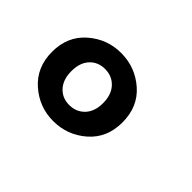

<svg xmlns="http://www.w3.org/2000/svg" viewBox="-69 -870 660 660"><g transform="rotate(45 261.0 -540.5)"><path d="M218 -375Q150 -375 98.5 -420.5Q47 -466 47 -541Q47 -616 98.5 -661Q150 -706 218 -706Q287 -706 338.5 -661Q390 -616 390 -540Q390 -465 338.5 -420Q287 -375 218 -375ZM162.5 -476.5Q184 -453 218 -453Q252 -453 274 -476Q296 -499 296 -540Q296 -581 274 -604.5Q252 -628 218 -628Q184 -628 162.5 -605Q141 -582 141 -541Q141 -500 162.5 -476.5Z"/></g></svg>

Font: FiraGO Medium
Style: Regular
Weight: 500
Designer: bBox Type
Foundry: bBox Type GmbH
Version: Version 1.001;PS 001.001;hotconv 1.0.88;makeotf.lib2.5.64775